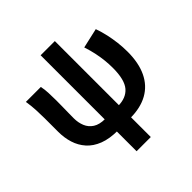

<svg xmlns="http://www.w3.org/2000/svg" viewBox="-229 -900 1291 1291"><g transform="rotate(-45 416.5 -254.5)"><path d="M357.6 13.8Q277.3 13.8 221.9 -7.8Q166.4 -29.4 132.2 -67.9Q97.9 -106.4 82.2 -156.6Q66.5 -206.8 66.5 -264.2V-392.9Q66.5 -426.4 64.4 -470.4Q62.4 -514.3 55 -559.8H197.1Q203.5 -531 205.1 -496.6Q206.8 -462.3 206.8 -423Q206.8 -398.4 206.3 -366.5Q205.8 -334.6 205.3 -304.2Q204.8 -273.7 204.8 -253.3Q204.8 -212.6 219 -178Q233.2 -143.3 265.3 -122.6Q297.4 -101.9 351 -101.9ZM472.8 13.8 473.2 -101.9Q550.3 -101.9 590.4 -148.6Q630.5 -195.3 630.5 -307.7Q630.5 -344.2 626.8 -379.7Q623.1 -415.3 614.9 -455Q606.8 -494.8 591.5 -541.3L733.3 -573.5Q748.4 -531 757.9 -488.1Q767.3 -445.1 772.4 -402.3Q777.5 -359.4 777.5 -314.3Q777.5 -208.6 742.6 -135.3Q707.7 -62 639.8 -24.1Q571.8 13.8 472.8 13.8ZM346.8 201.1V-711.4H481.9V201.1Z"/></g></svg>

Font: Noto Sans HK Thin
Style: Regular
Weight: 100
Designer: Ryoko NISHIZUKA 西塚涼子 (kana, bopomofo & ideographs); Paul D. Hunt (Latin, Greek & Cyrillic); Sandoll Communications 산돌커뮤니
Foundry: Adobe
Version: Version 2.004-H2;hotconv 1.0.118;makeotfexe 2.5.65603